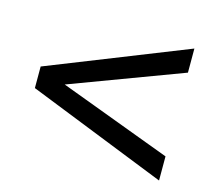

<svg xmlns="http://www.w3.org/2000/svg" viewBox="-69 -545 637 571"><g transform="rotate(15 250.0 -260.0)"><path d="M463.9 -388.7 119.1 -259.8 463.9 -130.9V-56.6L36.1 -226.6V-293L463.9 -462.9Z"/></g></svg>

Font: BabelStone Shapes
Style: Regular
Weight: 400
Designer: Andrew West
Foundry: BabelStone
Version: Version 15.0.0 September 13, 2022